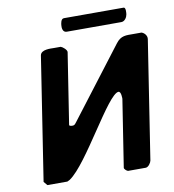

<svg xmlns="http://www.w3.org/2000/svg" viewBox="-92 -934 919 1014"><g transform="rotate(-10 368.0 -426.5)"><path d="M63 -20 80 0H187C188 0 198 -5 201 -7C301 -74 479 -420 535 -420C550 -420 549 -381 549 -380L493 -20C492 -13 507 0 513 0H607C622 0 636 -22 638 -33L736 -667C739 -685 725 -702 709 -707H666C627 -707 599 -711 571 -673L286 -300C277 -288 274 -286 264 -286C260 -286 247 -287 248 -293L307 -673C309 -685 286 -704 276 -707H239C224 -707 170 -712 165 -680ZM299 -820C297 -804 300 -780 321 -780H614C633 -780 645 -801 647 -815C648 -821 652 -853 639 -853H319C302 -853 300 -827 299 -820Z"/></g></svg>

Font: Asimov Print
Style: CIt
Weight: 500
Designer: Google
Version: Version 2.000980: 2014